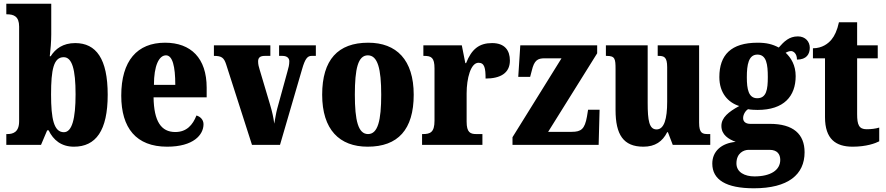

<svg xmlns="http://www.w3.org/2000/svg" viewBox="-20 -780 4771 1034"><path d="M378 10C496 10 560 -76 560 -270C560 -463 498 -548 385 -548C319 -548 278 -517 253 -477H248C252 -508 256 -558 256 -595V-760H14V-703H17C54 -703 83 -692 83 -637V-127C83 -67 49 -58 19 -58H14V0H201L234 -78H242C267 -26 310 10 378 10ZM324 -68C270 -68 255 -141 255 -271C255 -406 269 -472 323 -472C368 -472 387 -407 387 -272C387 -141 368 -68 324 -68Z M880 10C1022 10 1076 -54 1076 -111C1076 -135 1059 -152 1038 -158C1018 -107 985 -69 924 -69C848 -69 809 -126 807 -256H1093V-308C1093 -467 1008 -550 869 -550C719 -550 633 -453 633 -265C633 -91 713 10 880 10ZM924 -323H809C809 -426 836 -482 874 -482C909 -482 924 -423 924 -323Z M1198 -433 1337 0H1488L1607 -408C1623 -464 1636 -479 1658 -479H1681V-536H1483V-479H1501C1528 -479 1538 -465 1538 -450C1538 -430 1534 -417 1528 -395L1473 -195C1466 -169 1462 -140 1457 -114C1453 -146 1446 -178 1434 -218L1378 -406C1374 -419 1370 -433 1370 -449C1370 -468 1379 -479 1406 -479H1436V-536H1132V-479C1173 -479 1186 -470 1198 -433Z M1960 10C2123 10 2208 -82 2208 -270C2208 -458 2115 -550 1963 -550C1800 -550 1715 -458 1715 -270C1715 -82 1808 10 1960 10ZM1962 -58C1909 -58 1891 -131 1891 -270C1891 -410 1908 -482 1961 -482C2014 -482 2033 -410 2033 -270C2033 -131 2015 -58 1962 -58Z M2253 0H2578V-58H2546C2513 -58 2493 -66 2493 -125V-277C2493 -358 2515 -442 2557 -442C2590 -442 2595 -412 2595 -357C2673 -357 2726 -385 2726 -454C2726 -508 2699 -548 2630 -548C2561 -548 2520 -516 2490 -440H2486L2467 -536H2260V-479H2264C2303 -479 2320 -470 2320 -411V-130C2320 -67 2297 -58 2257 -58H2253Z M2740 0H3204L3209 -189H3147L3141 -152C3129 -85 3110 -70 3059 -70H2932L3196 -493V-536H2782L2771 -366H2835L2844 -400C2857 -455 2875 -466 2913 -466H3004L2740 -41Z M3445 10C3508 10 3548 -18 3573 -68H3577L3603 0H3805V-58H3794C3764 -58 3745 -61 3745 -119V-536H3522V-479H3525C3556 -479 3573 -474 3573 -418V-232C3573 -140 3557 -83 3516 -83C3476 -83 3468 -131 3468 -226V-536H3243V-479H3247C3292 -479 3295 -464 3295 -407V-188C3295 -55 3337 10 3445 10Z M4040 234C4225 234 4313 160 4313 40C4313 -58 4252 -113 4126 -113H4020C4000 -113 3982 -122 3982 -144C3982 -165 3997 -186 4009 -192C4020 -189 4048 -188 4060 -188C4202 -188 4265 -262 4265 -370C4265 -429 4240 -469 4211 -496C4218 -499 4227 -505 4240 -505C4252 -505 4272 -493 4272 -459C4324 -459 4341 -489 4341 -523C4341 -555 4318 -584 4277 -584C4230 -584 4203 -557 4174 -524C4140 -542 4108 -550 4060 -550C3917 -550 3854 -484 3854 -365C3854 -279 3901 -228 3961 -209C3904 -178 3865 -147 3865 -102C3865 -53 3905 -30 3942 -16C3865 -9 3816 35 3816 101C3816 188 3890 234 4040 234ZM4058 -251C4011 -251 4002 -300 4002 -364C4002 -431 4011 -486 4059 -486C4108 -486 4115 -433 4115 -365C4115 -299 4108 -251 4058 -251ZM4043 170C3991 170 3946 148 3946 100C3946 44 3986 27 4011 27H4125C4165 27 4182 50 4182 81C4182 137 4129 170 4043 170Z M4572 10C4645 10 4694 -8 4715 -19V-93C4696 -87 4672 -84 4647 -84C4606 -84 4596 -108 4596 -165V-466H4707V-536H4596V-660H4498C4489 -617 4474 -586 4458 -567C4441 -546 4408 -520 4358 -520V-466H4423V-149C4423 -31 4481 10 4572 10Z"/></svg>

Font: Noto Serif Armenian Condensed Black
Style: Regular
Weight: 900
Width: 3
Designer: Monotype Design Team
Foundry: Monotype Imaging Inc.
Version: Version 2.008